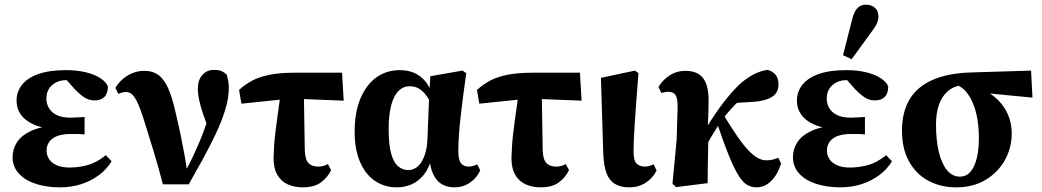

<svg xmlns="http://www.w3.org/2000/svg" viewBox="-20 -789 4471 824"><path d="M237 15Q181 15 135 0.5Q89 -14 61.5 -43.5Q34 -73 34 -115Q34 -149 53 -178.5Q72 -208 114 -227.5Q156 -247 225 -251L222 -236Q166 -237 127.5 -253.5Q89 -270 70 -296.5Q51 -323 51 -357Q51 -395 74.5 -425Q98 -455 145 -471.5Q192 -488 263 -488Q310 -488 347.5 -479Q385 -470 410 -454Q435 -438 443 -418Q443 -388 428 -373Q413 -358 386 -358Q372 -358 359 -362.5Q346 -367 332.5 -377.5Q319 -388 301 -406L255 -458L309 -462L329 -440Q308 -445 292 -445Q276 -445 263 -445Q240 -445 221 -435.5Q202 -426 190.5 -408.5Q179 -391 179 -366Q179 -344 190 -325Q201 -306 224 -295Q247 -284 283 -284Q297 -284 309.5 -285Q322 -286 343 -287V-212Q321 -214 309 -214Q297 -214 285 -214Q258 -214 238 -209Q218 -204 205 -194Q192 -184 186 -171Q180 -158 180 -142Q180 -123 190.5 -106.5Q201 -90 223 -80Q245 -70 279 -70Q317 -70 356 -80.5Q395 -91 434 -123L459 -97Q438 -62 404 -37Q370 -12 328 1.5Q286 15 237 15Z M679 2Q661 -68 641 -134Q621 -200 600 -267Q585 -316 572.5 -343.5Q560 -371 548.5 -382.5Q537 -394 522 -394Q512 -394 504.5 -392Q497 -390 488 -386L475 -412Q490 -436 509.5 -452Q529 -468 552 -476.5Q575 -485 600 -485Q635 -485 659.5 -467.5Q684 -450 702 -409.5Q720 -369 735 -300Q746 -255 755 -211Q764 -167 772 -123.5Q780 -80 785 -35H764L773 -50Q790 -79 806 -113Q822 -147 837.5 -183.5Q853 -220 866 -259.5Q879 -299 889 -341L884 -215Q864 -263 852 -298.5Q840 -334 834.5 -360.5Q829 -387 829 -407Q829 -446 848.5 -467.5Q868 -489 897 -489Q919 -489 930.5 -484Q942 -479 953 -469Q957 -454 959.5 -441.5Q962 -429 962 -410Q962 -368 946.5 -317.5Q931 -267 905 -212.5Q879 -158 849 -103.5Q819 -49 790 2Z M1016 -344 1006 -403Q1031 -426 1061.5 -442.5Q1092 -459 1136.5 -468Q1181 -477 1245 -477H1448L1455 -357L1227 -366ZM1280 15Q1244 15 1215.5 2.5Q1187 -10 1170.5 -38Q1154 -66 1154 -111Q1155 -137 1156.5 -163.5Q1158 -190 1162 -221.5Q1166 -253 1171.5 -294.5Q1177 -336 1185 -391H1284L1288 -147Q1289 -105 1303.5 -89.5Q1318 -74 1346 -74Q1358 -74 1368.5 -77Q1379 -80 1387 -85L1401 -59Q1386 -27 1357 -6Q1328 15 1280 15Z M1683 15Q1629 15 1588 -13.5Q1547 -42 1524.5 -95.5Q1502 -149 1502 -223Q1502 -307 1527 -366.5Q1552 -426 1595.5 -457Q1639 -488 1696 -488Q1736 -488 1765.5 -472.5Q1795 -457 1813.5 -429Q1832 -401 1840 -365H1849L1834 -336Q1821 -365 1806.5 -383Q1792 -401 1775.5 -410Q1759 -419 1738 -419Q1711 -419 1690.5 -399Q1670 -379 1659 -337.5Q1648 -296 1648 -234Q1648 -169 1658.5 -130.5Q1669 -92 1688.5 -75.5Q1708 -59 1733 -59Q1754 -59 1772 -74Q1790 -89 1802 -121.5Q1814 -154 1815 -204L1822 -385L1827 -462L1965 -486L1981 -475Q1974 -427 1968 -380Q1962 -333 1957 -289.5Q1952 -246 1949.5 -208Q1947 -170 1947 -139Q1947 -104 1958 -89Q1969 -74 1991 -74Q2002 -74 2011 -77Q2020 -80 2028 -84L2041 -58Q2027 -26 1997.5 -5.5Q1968 15 1930 15Q1900 15 1877 2Q1854 -11 1840 -39.5Q1826 -68 1823 -112L1834 -113Q1821 -66 1798 -38Q1775 -10 1745.5 2.5Q1716 15 1683 15Z M2037 -344 2027 -403Q2052 -426 2082.5 -442.5Q2113 -459 2157.5 -468Q2202 -477 2266 -477H2469L2476 -357L2248 -366ZM2301 15Q2265 15 2236.5 2.5Q2208 -10 2191.5 -38Q2175 -66 2175 -111Q2176 -137 2177.5 -163.5Q2179 -190 2183 -221.5Q2187 -253 2192.5 -294.5Q2198 -336 2206 -391H2305L2309 -147Q2310 -105 2324.5 -89.5Q2339 -74 2367 -74Q2379 -74 2389.5 -77Q2400 -80 2408 -85L2422 -59Q2407 -27 2378 -6Q2349 15 2301 15Z M2681 15Q2643 15 2618.5 0Q2594 -15 2582.5 -47Q2571 -79 2569 -129L2559 -455L2705 -486L2720 -475Q2714 -399 2710 -344Q2706 -289 2703.5 -250Q2701 -211 2700 -184Q2699 -157 2699 -137Q2699 -99 2712.5 -86.5Q2726 -74 2747 -74Q2758 -74 2767.5 -77Q2777 -80 2785 -84L2798 -57Q2781 -24 2750.5 -4.5Q2720 15 2681 15Z M2882 14 2866 0 2884 -190 2888 -325Q2889 -364 2880 -379.5Q2871 -395 2848 -395Q2841 -395 2833 -393.5Q2825 -392 2818 -390L2806 -416Q2824 -446 2854 -465.5Q2884 -485 2922 -485Q2972 -485 2996.5 -455Q3021 -425 3021 -359Q3021 -324 3019.5 -287.5Q3018 -251 3016 -214L3020 -212Q3020 -178 3019 -141.5Q3018 -105 3017.5 -69.5Q3017 -34 3017 -3ZM2986 -118 2947 -150H2962L2977 -178Q3002 -227 3034 -276.5Q3066 -326 3100 -368Q3134 -410 3164 -436Q3194 -460 3220 -472.5Q3246 -485 3273 -489Q3293 -485 3307 -470Q3321 -455 3321 -426Q3321 -390 3292 -372.5Q3263 -355 3213 -352L3116 -346L3199 -396Q3176 -379 3154.5 -359Q3133 -339 3114 -317.5Q3095 -296 3077 -272L3070 -262Q3056 -240 3042 -217.5Q3028 -195 3014.5 -170.5Q3001 -146 2986 -118ZM3227 15Q3207 15 3188.5 5.5Q3170 -4 3151 -33.5Q3132 -63 3108.5 -120.5Q3085 -178 3053 -273L3082 -301Q3118 -242 3145 -203Q3172 -164 3193.5 -142Q3215 -120 3233 -110.5Q3251 -101 3269 -101Q3286 -101 3298.5 -104.5Q3311 -108 3320 -112L3332 -88Q3325 -62 3310.5 -38.5Q3296 -15 3275 0Q3254 15 3227 15Z M3586 15Q3530 15 3484 0.5Q3438 -14 3410.5 -43.5Q3383 -73 3383 -115Q3383 -149 3402 -178.5Q3421 -208 3463 -227.5Q3505 -247 3574 -251L3571 -236Q3515 -237 3476.5 -253.5Q3438 -270 3419 -296.5Q3400 -323 3400 -357Q3400 -395 3423.5 -425Q3447 -455 3494 -471.5Q3541 -488 3612 -488Q3659 -488 3696.5 -479Q3734 -470 3759 -454Q3784 -438 3792 -418Q3792 -388 3777 -373Q3762 -358 3735 -358Q3721 -358 3708 -362.5Q3695 -367 3681.5 -377.5Q3668 -388 3650 -406L3604 -458L3658 -462L3678 -440Q3657 -445 3641 -445Q3625 -445 3612 -445Q3589 -445 3570 -435.5Q3551 -426 3539.5 -408.5Q3528 -391 3528 -366Q3528 -344 3539 -325Q3550 -306 3573 -295Q3596 -284 3632 -284Q3646 -284 3658.5 -285Q3671 -286 3692 -287V-212Q3670 -214 3658 -214Q3646 -214 3634 -214Q3607 -214 3587 -209Q3567 -204 3554 -194Q3541 -184 3535 -171Q3529 -158 3529 -142Q3529 -123 3539.5 -106.5Q3550 -90 3572 -80Q3594 -70 3628 -70Q3666 -70 3705 -80.5Q3744 -91 3783 -123L3808 -97Q3787 -62 3753 -37Q3719 -12 3677 1.5Q3635 15 3586 15ZM3598 -552 3637 -705Q3646 -741 3660.5 -755Q3675 -769 3697 -769Q3720 -769 3735 -755.5Q3750 -742 3750 -719Q3750 -701 3741.5 -684.5Q3733 -668 3715 -645L3635 -535Z M4083 15Q4017 15 3964 -13.5Q3911 -42 3881 -96.5Q3851 -151 3851 -228Q3851 -307 3883 -361.5Q3915 -416 3981 -445.5Q4047 -475 4146 -478L4405 -486L4411 -370L4154 -395L4109 -424Q4072 -419 4047 -397Q4022 -375 4009.5 -339Q3997 -303 3997 -255Q3997 -188 4009 -137.5Q4021 -87 4044 -59Q4067 -31 4099 -31Q4128 -31 4146 -53Q4164 -75 4172.5 -112.5Q4181 -150 4181 -197Q4181 -238 4175 -275.5Q4169 -313 4156.5 -343.5Q4144 -374 4126 -395.5Q4108 -417 4083 -425L4101 -432Q4153 -426 4194 -407Q4235 -388 4263.5 -359.5Q4292 -331 4307 -294.5Q4322 -258 4322 -216Q4322 -155 4293 -102.5Q4264 -50 4210.5 -17.5Q4157 15 4083 15Z"/></svg>

Font: Source Serif 4 36pt
Style: Bold
Weight: 700
Designer: Frank Grießhammer
Foundry: Adobe Systems Incorporated
Version: Version 4.004;hotconv 1.0.116;makeotfexe 2.5.65601